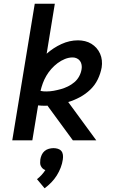

<svg xmlns="http://www.w3.org/2000/svg" viewBox="-20 -755 640 1033"><path d="M46 0 167 -735H275L231 -466Q267 -498 310.5 -518Q354 -538 400 -538Q419 -538 437.5 -533.5Q456 -529 471.5 -519.5Q487 -510 499 -496.5Q511 -483 518.5 -466Q526 -449 528 -430Q530 -411 527 -392Q521 -359 506 -328Q491 -297 466 -273Q441 -249 410.5 -232.5Q380 -216 347 -206L498 0H372L235 -187Q232 -186 228.5 -186Q225 -186 222 -186Q212 -186 203 -186.5Q194 -187 185 -188L154 0ZM229 -263Q249 -263 268.5 -266.5Q288 -270 307.5 -275.5Q327 -281 345.5 -290Q364 -299 380 -312.5Q396 -326 406 -344.5Q416 -363 419 -383Q421 -394 419 -406Q417 -418 410.5 -427Q404 -436 393.5 -441Q383 -446 371 -446Q350 -446 329 -437.5Q308 -429 289.5 -415Q271 -401 256 -384Q241 -367 229.5 -347.5Q218 -328 210.5 -307.5Q203 -287 198 -266Q206 -264 213.5 -263.5Q221 -263 229 -263ZM220 258 179 209Q192 199 203.5 186.5Q215 174 224 160Q215 157 209 151Q203 145 199.5 137.5Q196 130 196 121Q196 112 197 103Q199 90 204.5 78Q210 66 220 57.5Q230 49 243 45.5Q256 42 268 42Q280 42 291.5 45.5Q303 49 310 57.5Q317 66 318.5 78Q320 90 318 103Q315 125 306.5 147Q298 169 285.5 189Q273 209 256 226.5Q239 244 220 258Z"/></svg>

Font: Iosevka Curly SmBdEx
Style: Italic
Weight: 600
Width: 7
Italic angle: -9°
Monospace: yes
Designer: Belleve Invis
Foundry: Belleve Invis
Version: Version 11.1.0; ttfautohint (v1.8.3)